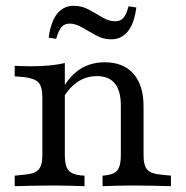

<svg xmlns="http://www.w3.org/2000/svg" viewBox="-20 -641 640 661"><path d="M164.5 -2.4Q124.2 -2.4 93.1 -1.6Q62.1 -0.8 30.6 0V-36.3L62.1 -39.5Q97.6 -41.9 111.7 -56Q125.8 -70.2 125.8 -105.6V-206.5H203.2V-105.6Q203.2 -70.2 215.3 -55.2Q227.4 -40.3 258.9 -37.1L271 -36.3V0Q245.2 -0.8 220.6 -1.6Q196 -2.4 164.5 -2.4ZM125.8 -206.5V-307.3Q125.8 -343.5 111.7 -357.7Q97.6 -371.8 61.3 -375.8L30.6 -378.2V-414.5Q45.2 -413.7 58.5 -413.3Q71.8 -412.9 87.1 -412.9Q121.8 -412.9 151.2 -415.7Q180.6 -418.5 203.2 -424.2V-414.5V-206.5ZM396 -206.5V-277.4Q396 -328.2 375.4 -353.6Q354.8 -379 313.7 -379Q271 -379 237.5 -352Q204 -325 180.6 -270.2L175 -290.3Q200.8 -359.7 241.9 -393.1Q283.1 -426.6 340.3 -426.6Q404.8 -426.6 439.5 -387.1Q474.2 -347.6 474.2 -275V-206.5ZM434.7 -2.4Q404.8 -2.4 381 -1.6Q357.3 -0.8 333.1 0V-36.3L341.9 -37.1Q372.6 -40.3 384.3 -55.2Q396 -70.2 396 -105.6V-206.5H474.2V-105.6Q474.2 -70.2 487.9 -56Q501.6 -41.9 537.1 -39.5L568.5 -36.3V0Q537.1 -0.8 506.5 -1.6Q475.8 -2.4 434.7 -2.4ZM362.9 -505.6Q334.7 -505.6 310.1 -519.4Q285.5 -533.1 262.9 -546.4Q240.3 -559.7 219.4 -559.7Q202.4 -559.7 191.9 -548Q181.5 -536.3 173.4 -507.3L147.6 -511.3Q154.8 -566.1 176.6 -593.5Q198.4 -621 233.9 -621Q262.1 -621 286.3 -607.7Q310.5 -594.4 332.7 -581Q354.8 -567.7 376.6 -567.7Q394.4 -567.7 404.8 -579.4Q415.3 -591.1 422.6 -619.4L449.2 -615.3Q442.7 -561.3 420.6 -533.5Q398.4 -505.6 362.9 -505.6Z"/></svg>

Font: Playfair 9pt
Style: Regular
Weight: 400
Designer: Claus Eggers Sørensen
Foundry: Claus Eggers Sørensen
Version: Version 2.203